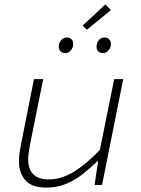

<svg xmlns="http://www.w3.org/2000/svg" viewBox="-20 -839 640 871"><path d="M190 12Q124 12 95 -21.5Q66 -55 66 -105Q66 -129 69 -148Q72 -167 76 -188L134 -480H176L118 -192Q114 -171 111 -152.5Q108 -134 108 -114Q108 -71 131.5 -48Q155 -25 200 -25Q259 -25 317 -61Q375 -97 433 -159L498 -480H539L443 0H409L425 -107H421Q389 -76 354 -48.5Q319 -21 278.5 -4.5Q238 12 190 12ZM276 -598Q262 -598 254.5 -606Q247 -614 247 -627Q247 -646 258 -657.5Q269 -669 283 -669Q296 -669 304 -661Q312 -653 312 -639Q312 -622 301 -610Q290 -598 276 -598ZM447 -598Q434 -598 426 -606Q418 -614 418 -627Q418 -646 429 -657.5Q440 -669 454 -669Q467 -669 475 -661Q483 -653 483 -639Q483 -622 472 -610Q461 -598 447 -598ZM374 -704 355 -723 458 -819 483 -793Z"/></svg>

Font: Source Code Pro ExtraLight Light
Style: Italic
Weight: 300
Italic angle: -11°
Monospace: yes
Version: Version 1.016;hotconv 1.0.116;makeotfexe 2.5.65601